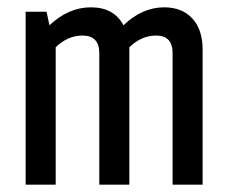

<svg xmlns="http://www.w3.org/2000/svg" viewBox="-20 -504 620 524"><path d="M50 0V-472H107L115 -435Q167 -484 228 -484Q291 -484 317 -435Q368 -484 428 -484Q477 -484 505 -453.5Q533 -423 533 -369V0H451V-359Q451 -407 406 -407Q366 -407 333 -375V0H251V-359Q251 -407 205 -407Q165 -407 132 -375V0Z"/></svg>

Font: Sometype Mono Medium
Style: Regular
Weight: 500
Monospace: yes
Designer: Ryoichi Tsunekawa
Foundry: Dharma Type
Version: Version 1.000; ttfautohint (v1.8.3)